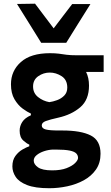

<svg xmlns="http://www.w3.org/2000/svg" viewBox="-20 -792 587 1016"><path d="M241 204Q166 204 123.2 187.2Q80.5 170.5 63 144Q45.5 117.5 45.5 88.5Q45.5 55 61.5 33.2Q77.5 11.5 98.8 -0.8Q120 -13 135 -18V-27Q123 -31 103.5 -48.2Q84 -65.5 84 -100.5Q84 -125 97.8 -146.5Q111.5 -168 143.5 -182V-191Q125 -199 100 -217.2Q75 -235.5 56.5 -267Q38 -298.5 38 -346Q38 -417 90.5 -463.8Q143 -510.5 244.5 -510.5Q271 -510.5 291 -508Q311 -505 332.5 -502.2Q354 -499.5 386 -499.5H528.5V-411.5H435.5Q451 -380.5 451 -339Q451 -264 404.8 -224.5Q358.5 -185 289 -169.5Q244 -159.5 222.5 -151.5Q201 -143.5 201 -128.5Q201 -112.5 221.8 -107Q242.5 -101.5 290 -101.5H310.5Q408.5 -101.5 460.2 -75.2Q512 -49 512 21.5Q512 70.5 487.8 105.2Q463.5 140 423.8 161.8Q384 183.5 336.2 193.8Q288.5 204 241 204ZM241 -251.5Q260 -254 282 -262Q304 -270 320 -286.2Q336 -302.5 336 -328.5Q336 -369.5 306.2 -388.8Q276.5 -408 243.5 -408Q210 -408 182.5 -388.8Q155 -369.5 155 -334.5Q155 -299.5 181.2 -278.5Q207.5 -257.5 241 -251.5ZM256 109.5Q302 109.5 332.2 97.8Q362.5 86 377.8 70.5Q393 55 393 43.5Q393 30 383.5 20Q374 10 348.8 4.8Q323.5 -0.5 275.5 -0.5H259Q236 0.5 212.8 8.2Q189.5 16 174 28.8Q158.5 41.5 158.5 58Q158.5 77.5 181.2 93.5Q204 109.5 256 109.5ZM198 -565.5Q166 -617 134 -668.5Q102 -720 70 -771L165.5 -772.5Q190 -740 214.5 -707.5Q239 -675 264 -642Q289 -675 313.2 -706.8Q337.5 -738.5 362 -770.5H458.5Q426.5 -720 394.5 -668.5Q362.5 -617 330.5 -565.5Z"/></svg>

Font: Heraclito SemiBold
Style: Regular
Weight: 600
Designer: Kostas Bartsokas (font) & Cristiano Sobral (main changes)
Foundry: Kostas Bartsokas (font) & Cristiano Sobral (main changes)
Version: Version 1.00;July 8, 2020;FontCreator 13.0.0.2655 64-bit